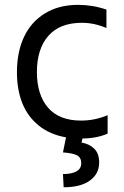

<svg xmlns="http://www.w3.org/2000/svg" viewBox="-20 -573 522 806"><path d="M431.8 -12.1Q386.7 7.8 326 8.5L322.4 25.6Q354 30.5 375.2 50.8Q396.3 71 396.3 109.4Q396.3 156.6 357.6 184.8Q318.9 213.1 247.2 213.1L244.3 157.7Q279.5 157.7 300.2 146.7Q321 135.7 321 112.2Q321 88.8 304 79.4Q286.9 70 244.3 66.8L257.1 3.6Q189.3 -8.2 142.6 -46Q95.9 -83.8 73.5 -140.4Q51.1 -197.1 51.1 -269.9Q51.1 -353.7 80.3 -416.9Q109.4 -480.1 167.8 -516.3Q226.2 -552.6 307.5 -552.6Q369.3 -552.6 426.8 -532.7V-455.3Q375.7 -477.3 323.9 -477.3Q230.8 -477.3 182.9 -422.4Q134.9 -367.5 134.9 -270.6Q134.9 -175.1 181.8 -120.9Q228.7 -66.8 320.3 -66.8Q378.2 -66.8 431.8 -89.5Z"/></svg>

Font: TID UI
Style: Regular
Weight: 400
Designer: The TID Project Authors
Foundry: Bakken & Bæck
Version: Version 1.001;hotconv 1.0.109;makeotfexe 2.5.65596